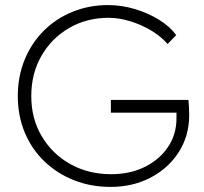

<svg xmlns="http://www.w3.org/2000/svg" viewBox="-20 -725 802 755"><path d="M415 10Q337 10 270.5 -16.5Q204 -43 154.5 -90.5Q105 -138 77.5 -203.5Q50 -269 50 -347Q50 -425 77 -490.5Q104 -556 152 -604Q200 -652 265 -678.5Q330 -705 405 -705Q458 -705 510 -689.5Q562 -674 605 -647.5Q648 -621 673 -587L639 -552Q613 -582 574.5 -605Q536 -628 492 -641.5Q448 -655 407 -655Q321 -655 252 -615Q183 -575 143 -505.5Q103 -436 103 -347Q103 -258 144.5 -188.5Q186 -119 257 -79.5Q328 -40 417 -40Q492 -40 550 -69Q608 -98 641 -147.5Q674 -197 674 -260V-282H416V-332H721Q722 -324 723 -305.5Q724 -287 724 -273Q724 -191 683 -127Q642 -63 572 -26.5Q502 10 415 10Z"/></svg>

Font: Lexend Deca ExtraLight
Style: Regular
Weight: 200
Designer: Bonnie Shaver-Troup, Thomas Jockin
Foundry: Lexend
Version: Version 1.008; ttfautohint (v1.8.4.7-5d5b)